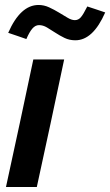

<svg xmlns="http://www.w3.org/2000/svg" viewBox="-20 -752 443 772"><path d="M238 -513Q211 -384 183.5 -256.5Q156 -129 128 0H4Q32 -129 59.5 -256.5Q87 -384 114 -513ZM86 -595Q68 -601 50 -607.5Q32 -614 13 -620Q62 -732 135 -732Q157 -732 177.5 -722.5Q198 -713 217 -701.5Q236 -690 252 -680.5Q268 -671 281 -671Q295 -671 305 -682.5Q315 -694 331 -726Q349 -720 367.5 -714Q386 -708 403 -702Q354 -590 283 -590Q259 -590 239.5 -599.5Q220 -609 202.5 -620.5Q185 -632 169 -641.5Q153 -651 137 -651Q122 -651 110 -637Q98 -623 86 -595Z"/></svg>

Font: Rosa Sans SemiBold
Style: Italic
Weight: 600
Italic angle: -12°
Designer: Pentagram / MCKL
Foundry: Pentagram / MCKL
Version: Version 1.005;September 16, 2019;FontCreator 11.5.0.2425 64-